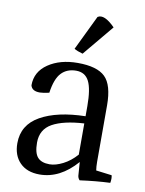

<svg xmlns="http://www.w3.org/2000/svg" viewBox="-90 -862 714 946"><g transform="rotate(10 267.0 -389.5)"><path d="M135 -133Q135 -81 154 -59.5Q173 -38 214 -38Q244 -38 280.5 -56.5Q317 -75 348 -110V-266Q245 -260 190 -229.5Q135 -199 135 -133ZM348 -302V-353Q348 -438 328.5 -476.5Q309 -515 264 -515Q218 -515 190 -485.5Q162 -456 152 -385Q120 -378 105 -378Q66 -378 59 -406Q59 -474 118 -514Q177 -554 265 -554Q362 -554 402.5 -514.5Q443 -475 443 -373V-91Q443 -66 446 -48L525 -38Q529 -23 525 0Q454 3 374 14Q366 6 364 -6L359 -75Q276 20 174 20Q111 20 75.5 -16Q40 -52 40 -113Q40 -205 123.5 -252Q207 -299 348 -302ZM408 -757 280 -603Q251 -611 237 -620L321 -794Q352 -814 408 -757Z"/></g></svg>

Font: Adamina
Style: Regular
Weight: 400
Designer: Cyreal (www.cyreal.org)
Foundry: Cyreal
Version: Version 1.011